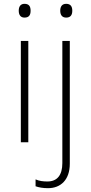

<svg xmlns="http://www.w3.org/2000/svg" viewBox="-20 -744 475 1004"><path d="M108 -724C87 -724 78 -709 78 -688C78 -667 87 -652 108 -652C133 -652 140 -667 140 -688C140 -709 133 -724 108 -724ZM295 -688C295 -667 304 -652 326 -652C350 -652 358 -667 358 -688C358 -709 350 -724 326 -724C304 -724 295 -709 295 -688ZM128 -530H89V0H128ZM231 240C297 240 345 197 345 112V-530H306V109C306 172 279 205 228 205C207 205 186 203 166 194V230C183 236 204 240 231 240Z"/></svg>

Font: Noto Sans Gurmukhi ExtraLight
Style: Regular
Weight: 200
Designer: Jelle Bosma - Monotype Design Team
Foundry: Monotype Imaging Inc.
Version: Version 2.004